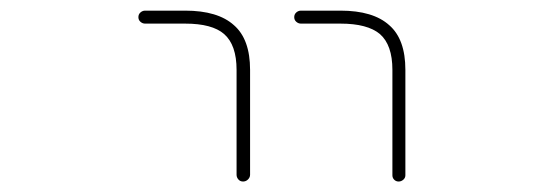

<svg xmlns="http://www.w3.org/2000/svg" viewBox="-20 -563 1040 361"><path d="M717.8 -233.4V-431.6Q717.8 -478.5 694.3 -499Q670.9 -518.6 620.1 -518.6H545.9Q541 -518.6 537.1 -522Q533.2 -525.4 533.2 -530.8Q533.2 -536.1 537.1 -539.6Q541 -543 545.9 -543H620.1Q681.6 -543 711.9 -515.6Q742.2 -489.3 742.2 -431.6V-233.4Q742.2 -228.5 738.3 -225.1Q734.4 -221.7 729.5 -221.7Q724.6 -221.7 721.2 -225.1Q717.8 -228.5 717.8 -233.4ZM424.8 -234.4V-431.6Q424.8 -478.5 401.4 -499Q378.9 -518.6 328.1 -518.6H252.9Q248 -518.6 244.1 -522Q240.2 -525.4 240.2 -530.8Q240.2 -536.1 244.1 -539.6Q248 -543 252.9 -543H328.1Q389.6 -543 419.9 -515.6Q450.2 -489.3 450.2 -431.6V-234.4Q450.2 -229.5 446.3 -225.6Q442.4 -221.7 437 -221.7Q431.6 -221.7 428.2 -225.6Q424.8 -229.5 424.8 -234.4Z"/></svg>

Font: Rounded-L Mgen+ 2m thin
Style: Regular
Weight: 100
Designer: [Source Han Sans]
Ryoko NISHIZUKA  (kana & ideographs); Paul D. Hunt (Latin, Greek & Cyrillic); Wenlong ZHANG  (bopomofo
Version: Version 1.059.20150602